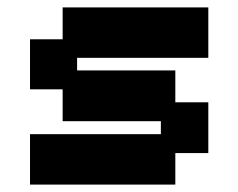

<svg xmlns="http://www.w3.org/2000/svg" viewBox="-20 -487 643 518"><path d="M61 11V-125H414V-160H149V-246H61V-381H149V-467H542V-331H188V-297H453V-211H542V-74H453V11Z"/></svg>

Font: Pixelify Sans
Style: Bold
Weight: 700
Designer: Stefie Justprince
Foundry: Typecalism Foundryline
Version: Version 1.000